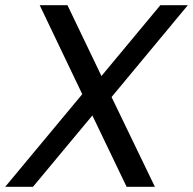

<svg xmlns="http://www.w3.org/2000/svg" viewBox="-58 -720 744 740"><path d="M372 -346 539 0H430L298 -275L69 0H-38L259 -357L95 -700H202L333 -427L560 -700H666Z"/></svg>

Font: KoHo Medium
Style: Italic
Weight: 500
Italic angle: -10°
Designer: Cadson Demak & Katatrad Team
Foundry: Cadson Demak Co.,Ltd.
Version: Version 1.000